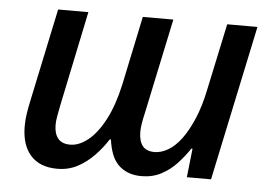

<svg xmlns="http://www.w3.org/2000/svg" viewBox="-44 -596 930 664"><g transform="rotate(5 421.0 -264.5)"><path d="M177 10Q116 10 84 -26Q52 -62 52 -127Q52 -150 55.5 -172Q59 -194 64 -217L132 -539H237L168 -208Q164 -187 161 -171Q158 -155 158 -141Q158 -111 171.5 -94Q185 -77 214 -77Q245 -77 276.5 -102.5Q308 -128 334 -178Q360 -228 376 -301L426 -539H532L462 -208Q457 -187 454.5 -171Q452 -155 452 -143Q452 -111 465 -94Q478 -77 507 -77Q530 -77 554 -91Q578 -105 599.5 -134Q621 -163 639.5 -206.5Q658 -250 670 -309L719 -539H824L710 0H626L637 -100H633Q615 -73 591.5 -47.5Q568 -22 537.5 -6Q507 10 469 10Q443 10 422.5 2Q402 -6 387.5 -21Q373 -36 365 -57.5Q357 -79 353 -107H349Q330 -77 304 -50Q278 -23 246.5 -6.5Q215 10 177 10Z"/></g></svg>

Font: Noto Sans Display Medium
Style: Italic
Weight: 500
Italic angle: -12°
Designer: Monotype Design Team
Foundry: Monotype Imaging Inc.
Version: Version 2.003